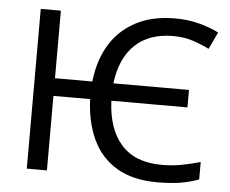

<svg xmlns="http://www.w3.org/2000/svg" viewBox="-52 -784 1026 855"><g transform="rotate(5 461.0 -357.0)"><path d="M681 10Q572 10 500 -32.5Q428 -75 391.5 -152.5Q355 -230 351 -333H187V0H97V-714H187V-412H354Q364 -506 405.5 -575.5Q447 -645 520.5 -684.5Q594 -724 698 -724Q754 -724 804 -711Q854 -698 893 -678L857 -602Q823 -619 783.5 -632Q744 -645 695 -645Q588 -645 525 -585Q462 -525 448 -412H786V-334H446Q451 -208 513 -138.5Q575 -69 694 -69Q741 -69 783 -77Q825 -85 866 -97V-19Q826 -4 783 3Q740 10 681 10Z"/></g></svg>

Font: TSCustom
Style: Regular
Weight: 400
Designer: Monotype Design Team
Foundry: Monotype Imaging Inc.
Version: Version 2.004; ttfautohint (v1.8.3) -l 8 -r 50 -G 200 -x 14 